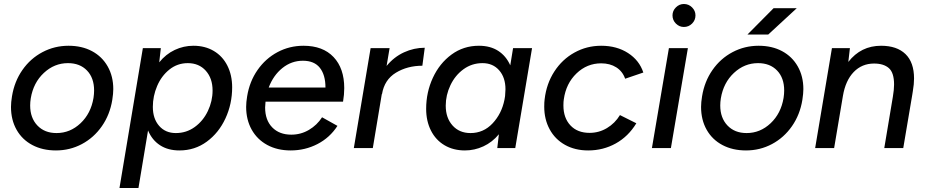

<svg xmlns="http://www.w3.org/2000/svg" viewBox="-20 -741 4637 961"><path d="M35 -206Q35 -229 40 -259Q52 -333 92 -390.5Q132 -448 192.5 -480Q253 -512 323 -512Q390 -512 440.5 -485Q491 -458 519 -408.5Q547 -359 547 -295Q547 -273 542 -241Q530 -167 490 -109.5Q450 -52 390 -20Q330 12 260 12Q193 12 142 -15Q91 -42 63 -91.5Q35 -141 35 -206ZM131 -213Q131 -151 167 -113Q203 -75 263 -75Q331 -75 383 -124Q435 -173 448 -251Q451 -271 451 -288Q451 -351 415.5 -388Q380 -425 320 -425Q252 -425 199.5 -376Q147 -327 134 -249Q131 -230 131 -213Z M695 -500H785L777 -429Q810 -470 854.5 -491Q899 -512 948 -512Q1006 -512 1050 -486Q1094 -460 1118 -412.5Q1142 -365 1142 -304Q1142 -221 1108.5 -148.5Q1075 -76 1015 -32Q955 12 878 12Q821 12 781 -14Q741 -40 721 -88L673 200H578ZM860 -75Q913 -75 955 -105.5Q997 -136 1020.5 -185.5Q1044 -235 1044 -288Q1044 -349 1010 -387Q976 -425 920 -425Q868 -425 828 -393Q788 -361 766.5 -310.5Q745 -260 745 -206Q745 -147 776.5 -111Q808 -75 860 -75Z M1212 -206Q1212 -229 1217 -259Q1229 -333 1269 -390.5Q1309 -448 1369 -480Q1429 -512 1499 -512Q1596 -512 1649.5 -455.5Q1703 -399 1703 -300Q1703 -268 1697 -232H1309Q1307 -212 1307 -203Q1307 -140 1342.5 -103.5Q1378 -67 1438 -67Q1486 -67 1526.5 -91Q1567 -115 1592 -154L1669 -111Q1631 -52 1569 -20Q1507 12 1435 12Q1368 12 1317.5 -15.5Q1267 -43 1239.5 -92.5Q1212 -142 1212 -206ZM1609 -303Q1609 -366 1581 -401.5Q1553 -437 1496 -437Q1439 -437 1393.5 -400.5Q1348 -364 1325 -303Z M1835 -500H1930L1915 -411Q1952 -456 2002 -479Q2052 -502 2106 -502L2094 -412Q2019 -412 1961.5 -377Q1904 -342 1892 -270H1891L1846 0H1751Z M2477 -69Q2444 -29 2399.5 -8.5Q2355 12 2307 12Q2249 12 2205 -14Q2161 -40 2137 -87.5Q2113 -135 2113 -196Q2113 -279 2146.5 -351.5Q2180 -424 2240 -468Q2300 -512 2377 -512Q2434 -512 2473.5 -486.5Q2513 -461 2534 -414L2548 -500H2643L2559 0H2469ZM2335 -75Q2400 -75 2445.5 -123.5Q2491 -172 2505 -242L2508 -260Q2510 -282 2510 -294Q2510 -353 2478.5 -389Q2447 -425 2395 -425Q2342 -425 2300 -394.5Q2258 -364 2234.5 -314.5Q2211 -265 2211 -212Q2211 -151 2245 -113Q2279 -75 2335 -75Z M2704 -207Q2704 -231 2706 -244Q2715 -322 2754.5 -383Q2794 -444 2855.5 -478Q2917 -512 2989 -512Q3067 -512 3123.5 -475.5Q3180 -439 3200 -378L3109 -347Q3096 -384 3064.5 -404Q3033 -424 2989 -424Q2918 -424 2865.5 -373.5Q2813 -323 2802 -244Q2800 -233 2800 -213Q2800 -151 2835 -113.5Q2870 -76 2931 -76Q2978 -76 3018 -100Q3058 -124 3083 -165L3165 -124Q3125 -58 3062 -23Q2999 12 2924 12Q2858 12 2808 -16Q2758 -44 2731 -94Q2704 -144 2704 -207Z M3328 -500H3423L3338 0H3243ZM3346 -664Q3346 -687 3363 -704Q3380 -721 3403 -721Q3427 -721 3444 -704Q3461 -687 3461 -664Q3461 -640 3444 -623Q3427 -606 3403 -606Q3380 -606 3363 -623Q3346 -640 3346 -664Z M3489 -206Q3489 -229 3494 -259Q3506 -333 3546 -390.5Q3586 -448 3646.5 -480Q3707 -512 3777 -512Q3844 -512 3894.5 -485Q3945 -458 3973 -408.5Q4001 -359 4001 -295Q4001 -273 3996 -241Q3984 -167 3944 -109.5Q3904 -52 3844 -20Q3784 12 3714 12Q3647 12 3596 -15Q3545 -42 3517 -91.5Q3489 -141 3489 -206ZM3585 -213Q3585 -151 3621 -113Q3657 -75 3717 -75Q3785 -75 3837 -124Q3889 -173 3902 -251Q3905 -271 3905 -288Q3905 -351 3869.5 -388Q3834 -425 3774 -425Q3706 -425 3653.5 -376Q3601 -327 3588 -249Q3585 -230 3585 -213ZM3852 -700H3968L3825 -568H3721Z M4144 -500H4234L4226 -431Q4289 -512 4390 -512Q4469 -512 4512 -470.5Q4555 -429 4555 -348Q4555 -320 4549 -285L4546 -266L4501 0H4406L4449 -257Q4455 -292 4455 -318Q4455 -377 4429 -400Q4403 -423 4355 -423Q4294 -423 4253 -380.5Q4212 -338 4199 -261L4155 0H4060Z"/></svg>

Font: Oak Sans Medium
Style: Italic
Weight: 500
Italic angle: -9.49998°
Foundry: Erik Kennedy, Walven
Version: Version 1.000